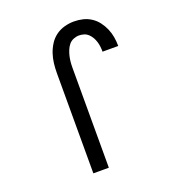

<svg xmlns="http://www.w3.org/2000/svg" viewBox="-135 -849 869 955"><g transform="rotate(-20 300.0 -371.5)"><path d="M196 0V-530Q196 -556 199 -581.5Q202 -607 210 -631Q218 -655 232 -677Q246 -699 266.5 -714Q287 -729 312 -736Q337 -743 363 -743Q387 -743 410 -737.5Q433 -732 453 -719Q473 -706 487.5 -687Q502 -668 511.5 -646Q521 -624 525 -600.5Q529 -577 529 -553H446Q446 -566 444.5 -579.5Q443 -593 439 -606Q435 -619 428.5 -630.5Q422 -642 412 -651.5Q402 -661 389 -665Q376 -669 363 -669Q348 -669 333.5 -663Q319 -657 309.5 -645.5Q300 -634 294 -619.5Q288 -605 284.5 -590.5Q281 -576 279.5 -560.5Q278 -545 278 -530V0Z"/></g></svg>

Font: Nova Nerd Font
Style: Regular
Weight: 400
Designer: Belleve Invis
Foundry: Belleve Invis
Version: Version 24.1.4; ttfautohint (v1.8.4);Nerd Fonts 3.1.1